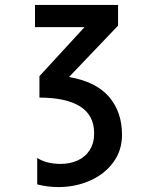

<svg xmlns="http://www.w3.org/2000/svg" viewBox="-20 -745 640 779"><path d="M122 -725H459V-641L260 -432.5Q368.5 -414 421.8 -352.8Q475 -291.5 475 -198Q475 -134 439.2 -85.8Q403.5 -37.5 344.5 -11.8Q285.5 14 217 14Q172 14 131 3V-104Q169 -80 226 -80Q264.5 -80 295.5 -94.2Q326.5 -108.5 344.2 -136.5Q362 -164.5 362 -204Q362 -277.5 305 -313.2Q248 -349 140 -349V-436L323 -635H122Z"/></svg>

Font: JuliaMono
Style: Bold
Weight: 700
Monospace: yes
Designer: cormullion
Foundry: corm
Version: Version 0.055; ttfautohint (v1.8.4)